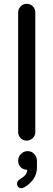

<svg xmlns="http://www.w3.org/2000/svg" viewBox="-20 -739 283 1017"><path d="M76.2 -39.1V-672.9Q76.2 -691.4 89.4 -705.1Q102.5 -718.8 121.1 -718.8Q140.6 -718.8 153.8 -705.6Q167 -692.4 167 -672.9V-39.1Q167 -20.5 153.3 -7.3Q139.6 5.9 121.1 5.9Q102.5 5.9 89.4 -7.3Q76.2 -20.5 76.2 -39.1ZM70.3 234.4Q70.3 221.7 82 212.9Q104.5 199.2 114.3 187.5Q124 175.8 124 160.2Q103.5 160.2 89.8 147Q76.2 133.8 76.2 112.3Q76.2 91.8 90.8 76.7Q105.5 61.5 126 61.5Q147.5 61.5 161.6 76.7Q175.8 91.8 175.8 114.3V146.5Q175.8 212.9 109.4 252.9Q99.6 257.8 92.8 257.8Q83 257.8 76.7 251Q70.3 244.1 70.3 234.4Z"/></svg>

Font: FakePearl
Style: Regular
Weight: 400
Version: Version 1.2